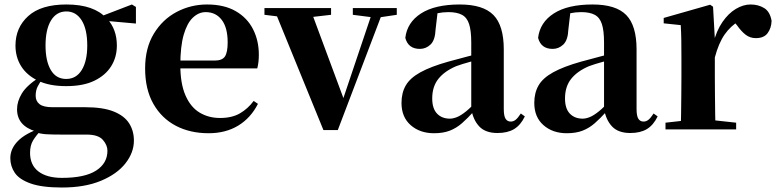

<svg xmlns="http://www.w3.org/2000/svg" viewBox="-20 -577 3463 856"><path d="M256 259Q167 259 116.5 241Q66 223 46 193.5Q26 164 26 128Q26 86 60 51.5Q94 17 163 -6L166 0Q141 27 127.5 49Q114 71 114 104Q114 159 151.5 187.5Q189 216 256 216Q358 216 408.5 183.5Q459 151 459 95Q459 70 438.5 46.5Q418 23 366 23H253Q211 23 186.5 21.5Q162 20 140 13V9Q56 -16 56 -90Q56 -125 77.5 -160.5Q99 -196 155 -232V-241L174 -232Q156 -208 147.5 -190.5Q139 -173 139 -150Q139 -126 156.5 -112.5Q174 -99 214 -99H360Q439 -99 486.5 -80Q534 -61 555.5 -27.5Q577 6 577 50Q577 103 539.5 151Q502 199 430 229Q358 259 256 259ZM275 -193Q200 -193 150 -217Q100 -241 74.5 -281.5Q49 -322 49 -374Q49 -454 106 -505.5Q163 -557 276 -557Q338 -557 382.5 -541.5Q427 -526 453 -497L458 -493Q501 -446 501 -374Q501 -322 475.5 -281.5Q450 -241 400.5 -217Q351 -193 275 -193ZM275 -225Q320 -225 344.5 -265Q369 -305 369 -374Q369 -447 344 -486.5Q319 -526 276 -526Q232 -526 207.5 -486Q183 -446 183 -374Q183 -305 206.5 -265Q230 -225 275 -225ZM419 -487V-502H425L568 -557L586 -546V-472Z M910 17Q827 17 763.5 -16.5Q700 -50 663.5 -114.5Q627 -179 627 -272Q627 -363 666 -427Q705 -491 768 -524Q831 -557 903 -557Q979 -557 1030.5 -527.5Q1082 -498 1108 -447Q1134 -396 1134 -333Q1134 -299 1127 -272H691V-307H937Q971 -307 983 -325.5Q995 -344 995 -388Q995 -454 968.5 -488.5Q942 -523 897 -523Q866 -523 840 -498.5Q814 -474 799 -422Q784 -370 784 -286Q784 -204 807 -151.5Q830 -99 870 -75Q910 -51 961 -51Q1014 -51 1049.5 -71.5Q1085 -92 1111 -127L1130 -114Q1098 -51 1042 -17Q986 17 910 17Z M1422 3 1200 -541H1362L1522 -110H1500L1506 -125L1646 -541H1693L1486 3ZM1159 -511V-541H1456V-511L1352 -499H1257ZM1553 -511V-541H1749V-511L1668 -499H1647Z M1915 17Q1852 17 1811 -19Q1770 -55 1770 -118Q1770 -163 1789 -196Q1808 -229 1854 -254.5Q1900 -280 1978 -302Q2017 -313 2067.5 -326Q2118 -339 2158 -349V-323Q2118 -313 2078 -302Q2038 -291 2014 -282Q1962 -260 1934.5 -225.5Q1907 -191 1907 -138Q1907 -93 1928.5 -70.5Q1950 -48 1986 -48Q2000 -48 2017.5 -55Q2035 -62 2058.5 -81Q2082 -100 2114 -136L2131 -81H2093Q2065 -50 2040 -28Q2015 -6 1985.5 5.5Q1956 17 1915 17ZM2198 16Q2144 16 2116.5 -13.5Q2089 -43 2081 -92V-95V-387Q2081 -440 2071.5 -469.5Q2062 -499 2039.5 -511Q2017 -523 1979 -523Q1954 -523 1927.5 -517.5Q1901 -512 1864 -498L1931 -523L1922 -446Q1920 -398 1899.5 -378.5Q1879 -359 1852 -359Q1800 -359 1787 -408Q1795 -477 1857 -517Q1919 -557 2030 -557Q2134 -557 2180 -510Q2226 -463 2226 -357V-91Q2226 -60 2234 -47.5Q2242 -35 2257 -35Q2269 -35 2279 -43Q2289 -51 2302 -71L2320 -58Q2301 -19 2272 -1.5Q2243 16 2198 16Z M2507 17Q2444 17 2403 -19Q2362 -55 2362 -118Q2362 -163 2381 -196Q2400 -229 2446 -254.5Q2492 -280 2570 -302Q2609 -313 2659.5 -326Q2710 -339 2750 -349V-323Q2710 -313 2670 -302Q2630 -291 2606 -282Q2554 -260 2526.5 -225.5Q2499 -191 2499 -138Q2499 -93 2520.5 -70.5Q2542 -48 2578 -48Q2592 -48 2609.5 -55Q2627 -62 2650.5 -81Q2674 -100 2706 -136L2723 -81H2685Q2657 -50 2632 -28Q2607 -6 2577.5 5.5Q2548 17 2507 17ZM2790 16Q2736 16 2708.5 -13.5Q2681 -43 2673 -92V-95V-387Q2673 -440 2663.5 -469.5Q2654 -499 2631.5 -511Q2609 -523 2571 -523Q2546 -523 2519.5 -517.5Q2493 -512 2456 -498L2523 -523L2514 -446Q2512 -398 2491.5 -378.5Q2471 -359 2444 -359Q2392 -359 2379 -408Q2387 -477 2449 -517Q2511 -557 2622 -557Q2726 -557 2772 -510Q2818 -463 2818 -357V-91Q2818 -60 2826 -47.5Q2834 -35 2849 -35Q2861 -35 2871 -43Q2881 -51 2894 -71L2912 -58Q2893 -19 2864 -1.5Q2835 16 2790 16Z M2947 0V-30L3054 -42H3152L3262 -30V0ZM3015 0Q3016 -26 3016.5 -68Q3017 -110 3017.5 -156Q3018 -202 3018 -236V-316Q3018 -366 3017.5 -397.5Q3017 -429 3015 -465L2939 -473V-497L3146 -556L3159 -547L3167 -404V-403V-236Q3167 -202 3167.5 -156Q3168 -110 3168.5 -68Q3169 -26 3170 0ZM3167 -321 3131 -383H3160Q3174 -440 3201 -479Q3228 -518 3261 -537.5Q3294 -557 3326 -557Q3361 -557 3387 -541Q3413 -525 3420 -484Q3419 -452 3402.5 -429.5Q3386 -407 3350 -407Q3324 -407 3304.5 -422Q3285 -437 3266 -464L3243 -491L3277 -485Q3237 -461 3210.5 -423Q3184 -385 3167 -321Z"/></svg>

Font: Noto Serif TC ExtraBold
Style: Regular
Weight: 800
Designer: Ryoko NISHIZUKA 西塚涼子 (kana & ideographs); Frank Grießhammer (Latin, Greek & Cyrillic); Wenlong ZHANG 张文龙 (bopomofo); San
Foundry: Adobe
Version: Version 2.002-H1;hotconv 1.1.0;makeotfexe 2.6.0